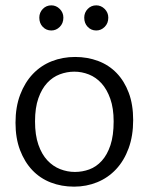

<svg xmlns="http://www.w3.org/2000/svg" viewBox="-20 -689 557 718"><path d="M478 -240Q478 -181 461 -134.5Q444 -88 414 -56Q384 -24 343.5 -7.5Q303 9 257 9Q210 9 170 -6.5Q130 -22 101 -52.5Q72 -83 55 -127.5Q38 -172 38 -230Q38 -289 55.5 -335Q73 -381 103 -412.5Q133 -444 173.5 -460Q214 -476 261 -476Q307 -476 347 -461Q387 -446 416 -416Q445 -386 461.5 -342Q478 -298 478 -240ZM405 -235Q405 -284 392.5 -319.5Q380 -355 359.5 -377.5Q339 -400 312.5 -410.5Q286 -421 258 -421Q230 -421 203.5 -411Q177 -401 156.5 -379Q136 -357 123.5 -321.5Q111 -286 111 -235Q111 -184 123.5 -148Q136 -112 157 -89.5Q178 -67 205 -56.5Q232 -46 260 -46Q288 -46 314 -55.5Q340 -65 360.5 -87.5Q381 -110 393 -146Q405 -182 405 -235ZM127 -623Q127 -642 140 -655.5Q153 -669 172 -669Q190 -669 203.5 -655.5Q217 -642 217 -623Q217 -602 203.5 -588.5Q190 -575 172 -575Q153 -575 140 -588.5Q127 -602 127 -623ZM295 -623Q295 -642 308 -655.5Q321 -669 340 -669Q358 -669 371.5 -655.5Q385 -642 385 -623Q385 -602 371.5 -588.5Q358 -575 340 -575Q321 -575 308 -588.5Q295 -602 295 -623Z"/></svg>

Font: Ek Mukta Light
Style: Regular
Weight: 300
Designer: Girish Dalvi and Yashodeep Gholap
Foundry: Ek Type
Version: Version 2.538;PS 1.002;hotconv 16.6.51;makeotf.lib2.5.65220;